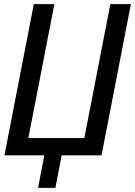

<svg xmlns="http://www.w3.org/2000/svg" viewBox="-20 -749 651 926"><path d="M193.8 0H1.5L143.1 -729H242.2L116.7 -83H386.7L512.2 -729H611.3L469.7 0H277.3L247.1 157.2H163.6Z"/></svg>

Font: Hack
Style: Italic
Weight: 400
Italic angle: -11°
Monospace: yes
Designer: Christopher Simpkins
Foundry: Christopher Simpkins
Version: Version 2.019; ttfautohint (v1.4.1) -l 4 -r 80 -G 350 -x 0 -